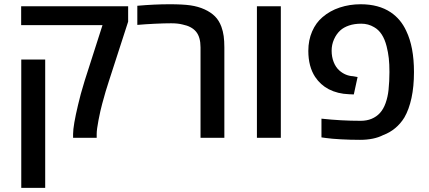

<svg xmlns="http://www.w3.org/2000/svg" viewBox="-20 -661 2056 921"><path d="M330.6 -18.6Q330.6 -58.1 354.5 -158.2Q364.7 -204.1 386.2 -273.9L471.7 -540.5H81.5V-630.9H594.7V-557.1L502.4 -272Q496.6 -255.9 486.8 -222.4Q477.1 -189 470.2 -163.1Q461.4 -130.9 452.6 -85.2Q443.8 -39.6 443.8 -18.6V0H330.6ZM82 -375.5H196.8V240.2H82Z M855.5 -543.5Q833 -549.3 800.8 -549.3Q768.6 -549.3 722.2 -547.1Q675.8 -544.9 638.7 -541.5V-633.3Q720.7 -640.6 793 -640.6Q856.9 -640.6 893.8 -635.3Q930.7 -629.9 960.9 -616.2Q991.7 -602.1 1011.2 -582.5Q1030.8 -563 1042 -532.7Q1049.8 -511.2 1053 -487.8Q1056.2 -464.4 1056.2 -433.6V0H941.9V-433.6Q941.9 -482.9 920.7 -508.8Q899.4 -534.7 855.5 -543.5Z M1212.4 -630.9H1327.1V0H1212.4Z M1543.5 1 1522 -2V-91.8Q1616.7 -81.5 1710 -81.5Q1739.7 -81.5 1762.9 -91.3Q1786.1 -101.1 1802.2 -118.7Q1819.3 -137.2 1829.8 -166.7Q1840.3 -196.3 1843.8 -230Q1848.1 -271 1848.1 -315.4Q1848.1 -353.5 1845 -381.8Q1841.8 -410.2 1834.5 -439Q1817.4 -506.8 1774.4 -530.8Q1746.6 -547.4 1712.9 -547.4Q1679.7 -547.4 1654.1 -538.6Q1628.4 -529.8 1612.3 -515.1Q1593.3 -497.6 1582 -471.9Q1570.8 -446.3 1570.8 -418Q1570.8 -388.2 1580.6 -363.3Q1590.3 -338.4 1607.9 -322.8Q1636.7 -297.4 1673.3 -295.4L1695.3 -291.5L1677.2 -208L1653.8 -209Q1600.1 -210.9 1557.1 -232.9Q1517.1 -253.9 1491.7 -292Q1459 -341.8 1459 -417Q1459 -468.3 1477.3 -510.3Q1495.6 -552.2 1526.9 -578.6Q1562.5 -609.4 1609.9 -625Q1657.2 -640.6 1710 -640.6Q1796.4 -640.6 1854 -602.1Q1902.8 -569.3 1928.7 -512.7Q1965.8 -436 1965.8 -315.4Q1965.8 -246.1 1953.9 -190.9Q1941.9 -135.7 1919.9 -97.7Q1901.4 -67.4 1875.2 -45.9Q1849.1 -24.4 1818.4 -13.2Q1773.9 9.8 1707 9.8Q1660.6 9.8 1615.7 7.3Q1570.8 4.9 1543.5 1Z"/></svg>

Font: Viking Open Sans Light
Style: Bold
Weight: 600
Foundry: Ascender Corporation
Version: Version 2.001